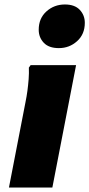

<svg xmlns="http://www.w3.org/2000/svg" viewBox="-20 -838 399 858"><path d="M243 -623Q198 -623 175.5 -647Q153 -671 153 -705Q153 -756 187.5 -787Q222 -818 270 -818Q314 -818 336.5 -794Q359 -770 359 -736Q359 -685 324.5 -654Q290 -623 243 -623ZM20 0 94 -382Q99 -406 102.5 -432Q106 -458 108 -484.5Q110 -511 109 -536L117 -547H320L214 0Z"/></svg>

Font: Kufam ExtraBold
Style: Italic
Weight: 800
Italic angle: -11°
Designer: Artur Schmal
Foundry: Original Type
Version: Version 1.301; ttfautohint (v1.8.3)